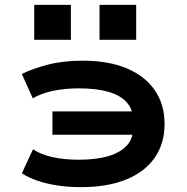

<svg xmlns="http://www.w3.org/2000/svg" viewBox="-20 -761 770 791"><path d="M313 10Q261 10 216 3Q171 -4 134.5 -16.5Q98 -29 70 -47L116 -146Q149 -124 197 -113.5Q245 -103 304 -103Q377 -103 427 -118Q477 -133 503.5 -162.5Q530 -192 528 -239L551 -206H196V-302H551L528 -255Q531 -305 504.5 -336.5Q478 -368 427.5 -382.5Q377 -397 305 -397Q248 -397 199.5 -387Q151 -377 115 -356L70 -456Q113 -478 176.5 -494.5Q240 -511 321 -511Q427 -511 502 -479.5Q577 -448 617.5 -389.5Q658 -331 658 -250Q658 -170 617.5 -111.5Q577 -53 500 -21.5Q423 10 313 10ZM390 -597V-741H541V-597ZM121 -597V-741H272V-597Z"/></svg>

Font: Nunito Sans 7pt Expanded
Style: Bold
Weight: 700
Width: 7
Designer: Vernon Adams
Foundry: Vernon Adams
Version: Version 3.101;gftools[0.9.27]